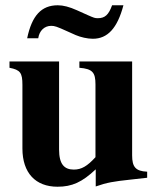

<svg xmlns="http://www.w3.org/2000/svg" viewBox="-20 -694 596 728"><path d="M405 -674C392 -638 378 -625 351 -625C340 -625 337 -626 312 -637L272 -655C243 -668 220 -674 199 -674C137 -674 101 -635 83 -549H125C129 -577 148 -596 174 -596C187 -596 194 -594 238 -574L267 -561C286 -553 311 -547 332 -547C388 -547 425 -587 448 -674ZM538 -20V-43C494 -45 481 -61 481 -105V-461H281V-437C331 -433 342 -419 342 -374V-98C311 -64 289 -51 260 -51C224 -51 204 -71 204 -127V-461H16V-437C57 -429 65 -418 65 -372V-131C65 -38 115 14 198 14C253 14 291 -3 343 -52V13C386 -2 410 -6 475 -13Z"/></svg>

Font: XITS Math
Style: Bold
Weight: 700
Designer: MicroPress Inc., with final additions and corrections provided by Coen Hoffman, Elsevier (retired)
Version: Version 1.105